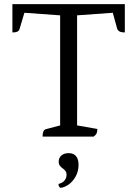

<svg xmlns="http://www.w3.org/2000/svg" viewBox="-20 -661 663 929"><path d="M186 0Q186 -16 190 -25Q194 -34 202 -36L286 -58L271 -38V-599L282 -586L87 -600L101 -609L75 -522Q73 -513 65 -508.5Q57 -504 40 -504V-641H584V-504Q568 -504 559 -508.5Q550 -513 547 -522L523 -609L537 -600L342 -586L353 -599V-39L337 -57L451 -37Q451 -24 447.5 -16Q444 -8 433 0ZM272 248Q268 245 265.5 241Q263 237 263 229Q283 224 292.5 212Q302 200 302 185Q302 173 296 165.5Q290 158 282.5 153Q275 148 269.5 140.5Q264 133 264 121Q264 103 277 91.5Q290 80 312 80Q336 80 348 94.5Q360 109 360 136Q360 168 346 193Q332 218 312 232Q292 246 272 248Z"/></svg>

Font: Petrona
Style: Regular
Weight: 400
Designer: Ringo R. Seeber
Foundry: Ringo R. Seeber
Version: Version 2.001; ttfautohint (v1.8.3)